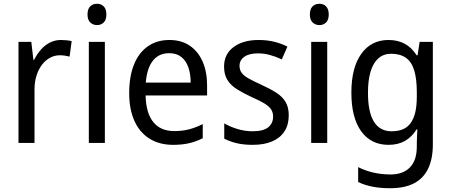

<svg xmlns="http://www.w3.org/2000/svg" viewBox="-20 -758 2392 1018"><path d="M303 -546Q317 -546 332.5 -544.5Q348 -543 360 -540L349 -458Q337 -461 323.5 -463Q310 -465 297 -465Q270 -465 245.5 -452Q221 -439 202.5 -414.5Q184 -390 173.5 -357Q163 -324 163 -284V0H78V-536H146L157 -441H161Q176 -471 197 -495Q218 -519 245 -532.5Q272 -546 303 -546Z M536 -536V0H451V-536ZM495 -738Q516 -738 530 -724Q544 -710 544 -681Q544 -653 530 -639Q516 -625 495 -625Q473 -625 458.5 -639Q444 -653 444 -681Q444 -710 458 -724Q472 -738 495 -738Z M878 -546Q942 -546 986.5 -515.5Q1031 -485 1054.5 -431Q1078 -377 1078 -306V-252H752Q754 -159 792.5 -111Q831 -63 904 -63Q946 -63 981.5 -72Q1017 -81 1055 -100V-25Q1019 -7 982 1.5Q945 10 898 10Q825 10 772.5 -23Q720 -56 692.5 -117.5Q665 -179 665 -264Q665 -353 690.5 -416Q716 -479 764 -512.5Q812 -546 878 -546ZM877 -476Q822 -476 790.5 -436Q759 -396 753 -320H991Q991 -365 979 -400Q967 -435 942 -455.5Q917 -476 877 -476Z M1511 -147Q1511 -96 1488 -61Q1465 -26 1422.5 -8Q1380 10 1320 10Q1271 10 1234 1Q1197 -8 1169 -23V-104Q1197 -87 1237.5 -74.5Q1278 -62 1320 -62Q1376 -62 1402 -83Q1428 -104 1428 -140Q1428 -161 1418 -177Q1408 -193 1383.5 -208.5Q1359 -224 1315 -243Q1270 -264 1237 -284.5Q1204 -305 1186 -333.5Q1168 -362 1168 -405Q1168 -471 1218.5 -508.5Q1269 -546 1351 -546Q1395 -546 1432.5 -537Q1470 -528 1504 -511L1474 -443Q1445 -457 1413 -466Q1381 -475 1347 -475Q1301 -475 1275.5 -457Q1250 -439 1250 -409Q1250 -387 1261.5 -371.5Q1273 -356 1299 -341.5Q1325 -327 1369 -307Q1413 -287 1445 -266.5Q1477 -246 1494 -217.5Q1511 -189 1511 -147Z M1715 -536V0H1630V-536ZM1674 -738Q1695 -738 1709 -724Q1723 -710 1723 -681Q1723 -653 1709 -639Q1695 -625 1674 -625Q1652 -625 1637.5 -639Q1623 -653 1623 -681Q1623 -710 1637 -724Q1651 -738 1674 -738Z M2040 -546Q2088 -546 2125 -526.5Q2162 -507 2189 -465H2194L2205 -536H2275V8Q2275 83 2250.5 135Q2226 187 2176 213.5Q2126 240 2048 240Q1998 240 1956 232Q1914 224 1879 207V128Q1916 147 1959.5 157Q2003 167 2051 167Q2117 167 2153.5 129.5Q2190 92 2190 19V0Q2190 -14 2191 -36Q2192 -58 2193 -72H2189Q2163 -31 2126.5 -10.5Q2090 10 2040 10Q1947 10 1895 -62Q1843 -134 1843 -267Q1843 -399 1895.5 -472.5Q1948 -546 2040 -546ZM2054 -473Q2014 -473 1986.5 -449Q1959 -425 1945 -379Q1931 -333 1931 -266Q1931 -164 1962.5 -113Q1994 -62 2056 -62Q2091 -62 2116 -72.5Q2141 -83 2157.5 -106Q2174 -129 2182 -163.5Q2190 -198 2190 -246V-268Q2190 -340 2176 -385.5Q2162 -431 2131.5 -452Q2101 -473 2054 -473Z"/></svg>

Font: Noto Sans Thai SemiCondensed
Style: Regular
Weight: 400
Width: 4
Designer: Monotype Design Team
Foundry: Monotype Imaging Inc.
Version: Version 2.001